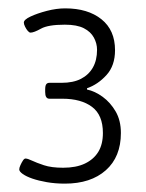

<svg xmlns="http://www.w3.org/2000/svg" viewBox="-20 -783 350 459"><path d="M135 -344Q112 -344 92 -347.5Q72 -351 57.5 -356Q43 -361 34.5 -367Q26 -373 26 -378Q26 -382 29 -388.5Q32 -395 35 -399.5Q38 -404 41 -404Q46 -404 56.5 -399Q67 -394 85 -388Q103 -382 131 -382Q162 -382 183 -392Q204 -402 215 -420Q226 -438 226 -465Q226 -508 200 -527.5Q174 -547 129 -547H98Q88 -547 88 -563V-569Q88 -578 90.5 -581.5Q93 -585 98 -585H127Q155 -585 173.5 -594.5Q192 -604 202 -621.5Q212 -639 212 -664Q212 -679 204.5 -693Q197 -707 180.5 -715.5Q164 -724 135 -724Q95 -724 78 -714.5Q61 -705 53 -705Q50 -705 46.5 -709Q43 -713 40 -719Q37 -725 37 -729Q37 -736 53 -743.5Q69 -751 92 -757Q115 -763 136 -763Q190 -763 222.5 -737Q255 -711 255 -663Q255 -626 234.5 -603.5Q214 -581 188 -572V-569Q207 -565 225.5 -551.5Q244 -538 256.5 -516.5Q269 -495 269 -465Q269 -408 233 -376Q197 -344 135 -344Z"/></svg>

Font: Asap Light
Style: Regular
Weight: 300
Designer: Pablo Cosgaya
Foundry: Omnibus-Type
Version: Version 3.001